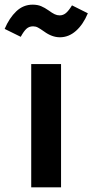

<svg xmlns="http://www.w3.org/2000/svg" viewBox="-59 -804 397 824"><path d="M203 0H75V-529H203ZM130 -669Q113 -681 103.5 -686Q94 -691 83 -691Q66 -691 54.5 -680.5Q43 -670 30 -646L-39 -680Q-19 -727 11 -755.5Q41 -784 81 -784Q102 -784 117.5 -777.5Q133 -771 150 -759Q165 -748 175.5 -743Q186 -738 197 -738Q212 -738 224 -748Q236 -758 250 -781L318 -747Q298 -699 267 -671.5Q236 -644 198 -644Q164 -644 130 -669Z"/></svg>

Font: Fira Sans Medium
Style: Regular
Weight: 500
Designer: bBox Type GmbH & Carrois Corporate GbR & Edenspiekermann AG
Foundry: bBox Type GmbH & Carrois Corporate GbR & Edenspiekermann AG
Version: Version 4.301